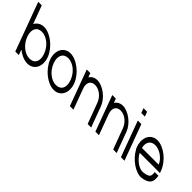

<svg xmlns="http://www.w3.org/2000/svg" viewBox="-52 -1918 3059 3059"><g transform="rotate(45 1477.5 -388.5)"><path d="M-43.6 -281 -219.9 -759 -234.7 -799H-154.7L-139.9 -759L-41 -490.9C-12 -546.8 42.7 -582.5 115 -583C260 -583 438.7 -440 496.4 -281C555.4 -121 483.7 21 337.4 20C264.6 20 183.7 -15.5 113.7 -71.2L132.6 -20L147.4 20H67.4L52.6 -20ZM36.4 -281C84.3 -151 200.2 -59 307.9 -60C416.9 -60 465.7 -150 416.4 -281C368.4 -411 254.9 -502 144.5 -503C35.5 -503 -11.9 -412 36.4 -281Z M551 -282C492.4 -441 566.4 -582 710 -583C855 -583 1033.7 -440 1091 -282C1150 -122 1078.7 21 932.4 20C787.4 20 610 -122 551 -282ZM631 -282C678.9 -152 795.2 -59 902.9 -60C1011.9 -60 1060.3 -151 1011 -282C963.4 -411 849.9 -502 739.5 -503C630.5 -503 583.4 -411 631 -282Z M1181 -512.6C1208.6 -555.4 1255.6 -582.5 1315 -583C1442 -583 1601 -461 1649.8 -326L1762.6 -20L1778.7 21H1699.7L1684 -19L1569.8 -326C1531.4 -430 1437.9 -502 1344.5 -503C1251.5 -503 1211.4 -430 1249.8 -326L1264.5 -286L1362.6 -20L1377.4 20H1297.4L1282.6 -20L1184.5 -286L1169.8 -326L1089.8 -543L1075 -583H1155L1169.8 -543Z M1756 -512.6C1783.6 -555.4 1830.6 -582.5 1890 -583C2017 -583 2176 -461 2224.8 -326L2337.6 -20L2353.7 21H2274.7L2259 -19L2144.8 -326C2106.4 -430 2012.9 -502 1919.5 -503C1826.5 -503 1786.4 -430 1824.8 -326L1839.5 -286L1937.6 -20L1952.4 20H1872.4L1857.6 -20L1759.5 -286L1744.8 -326L1664.8 -543L1650 -583H1730L1744.8 -543Z M2219.3 -707H2179.3L2149.8 -787H2189.8H2190.8H2230.8L2260.3 -707H2220.3ZM2239.8 -543 2225 -583H2305L2319.8 -543L2512.6 -20L2527.4 20H2447.4L2432.6 -20Z M2579.5 -321H2956.6C2923.4 -411 2809.9 -502 2699.5 -503C2602.1 -503 2554.9 -429.5 2579.5 -321ZM2529.3 -241H2526.1L2511.4 -281L2496.6 -321H2499.2C2465 -464.5 2538.4 -582.1 2670 -583C2815 -583 2992.4 -441 3051.4 -281L3066.1 -241H3026.1H2609.3C2667.5 -130.8 2786.7 -46.6 2873.9 -60H2874.9C2982.3 -75 3003.1 -100 2999.2 -165L2996.8 -193H3080.8L3084 -141C3090.1 -54 3045.7 2 2914.4 20C2787.8 37.4 2605.4 -94.1 2529.3 -241Z"/></g></svg>

Font: Nordica Plus
Style: NordicaClassicLightOpObl
Weight: 300
Version: Version 1.01